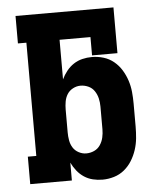

<svg xmlns="http://www.w3.org/2000/svg" viewBox="-53 -781 706 836"><g transform="rotate(-5 300.0 -363.5)"><path d="M362 8Q340 8 319.5 3Q299 -2 281.5 -13.5Q264 -25 250.5 -42Q237 -59 228 -78V0H46V-120H83V-615H46V-735H474V-535H363V-615H228V-442Q237 -461 250.5 -478Q264 -495 281.5 -506.5Q299 -518 319.5 -523Q340 -528 362 -528Q387 -528 412 -520.5Q437 -513 457 -496.5Q477 -480 490.5 -458Q504 -436 512 -411.5Q520 -387 522.5 -361.5Q525 -336 525 -310V-210Q525 -184 522.5 -158.5Q520 -133 512 -108.5Q504 -84 490.5 -62Q477 -40 457 -23.5Q437 -7 412 0.5Q387 8 362 8ZM301 -112Q319 -112 335.5 -119.5Q352 -127 362 -142Q372 -157 376 -174.5Q380 -192 380 -210V-310Q380 -328 376 -345.5Q372 -363 362 -378Q352 -393 335.5 -400.5Q319 -408 301 -408Q284 -408 268 -399.5Q252 -391 243 -376.5Q234 -362 231 -344.5Q228 -327 228 -310V-210Q228 -193 231 -175.5Q234 -158 243 -143.5Q252 -129 268 -120.5Q284 -112 301 -112Z"/></g></svg>

Font: Iosevka Etoile Heavy
Style: Regular
Weight: 900
Designer: Belleve Invis
Foundry: Belleve Invis
Version: Version 22.1.2; ttfautohint (v1.8.4)